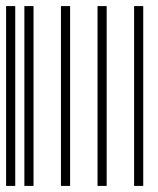

<svg xmlns="http://www.w3.org/2000/svg" viewBox="-20 -610 520 630"><path d="M0 0V-590H30V0ZM60 0V-590H90V0ZM180 0V-590H210V0ZM300 0V-590H330V0ZM420 0V-590H450V0Z"/></svg>

Font: Libre Barcode 39
Style: Regular
Weight: 400
Version: Version 1.005; ttfautohint (v1.8.3)